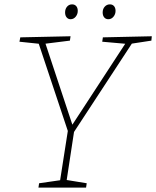

<svg xmlns="http://www.w3.org/2000/svg" viewBox="-20 -859 715 879"><path d="M156 0 159 -20 263 -35 254 -26 292 -269 294 -249 155 -666 165 -658 69 -668 73 -688 303 -693 300 -673 180 -658 186 -666 314 -280H306L558 -666L561 -658L448 -668L451 -688L675 -693L673 -673L575 -658L588 -666L315 -249L321 -269L284 -26L279 -36L377 -20L374 0ZM303 -771Q292 -771 285 -779.5Q278 -788 278 -802Q278 -818 287 -828.5Q296 -839 310 -839Q322 -839 329 -831Q336 -823 336 -809Q336 -794 326.5 -782.5Q317 -771 303 -771ZM476 -771Q464 -771 457 -779.5Q450 -788 450 -802Q450 -818 459.5 -828.5Q469 -839 483 -839Q495 -839 502 -831Q509 -823 509 -809Q509 -794 499.5 -782.5Q490 -771 476 -771Z"/></svg>

Font: Bitter Thin ExtraLight
Style: Italic
Weight: 250
Italic angle: -9°
Version: Version 2.002